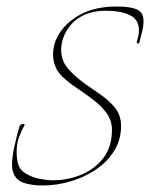

<svg xmlns="http://www.w3.org/2000/svg" viewBox="-20 -562 461 590"><path d="M111 8Q77 8 52 -0.5Q27 -9 19 -37Q18 -41 17.5 -45.5Q17 -50 17 -55Q17 -81 25 -115.5Q33 -150 39 -171Q42 -181 50 -181Q58 -181 55 -176Q47 -163 39 -142Q31 -121 31 -94Q31 -80 34 -65Q38 -42 58 -29.5Q78 -17 101.5 -12.5Q125 -8 141 -8Q189 -8 230.5 -25.5Q272 -43 298 -77Q324 -111 324 -163Q324 -191 308.5 -213Q293 -235 269 -253.5Q245 -272 219.5 -289Q194 -306 174 -324Q157 -340 150 -358Q143 -376 143 -394Q143 -424 157 -450Q178 -490 224.5 -516Q271 -542 338 -542Q387 -542 406 -530Q425 -518 420 -482Q419 -472 415.5 -460Q412 -448 409 -434Q407 -427 403 -428.5Q399 -430 401 -436Q407 -454 407 -469Q407 -502 379 -515.5Q351 -529 305 -529Q269 -529 242 -517.5Q215 -506 198 -486Q182 -467 175 -447.5Q168 -428 168 -409Q168 -375 189.5 -350.5Q211 -326 242 -304Q268 -286 293.5 -268Q319 -250 335.5 -228Q352 -206 352 -175Q352 -132 330.5 -98Q309 -64 274 -40.5Q239 -17 196.5 -4.5Q154 8 111 8Z"/></svg>

Font: Explora
Style: Regular
Weight: 400
Designer: Robert E. Leuschke
Foundry: Robert E. Leuschke
Version: Version 1.010